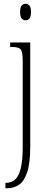

<svg xmlns="http://www.w3.org/2000/svg" viewBox="-20 -762 261 1022"><path d="M116 -654Q104 -654 95.5 -663Q87 -672 87 -698Q87 -723 95.5 -732.5Q104 -742 116 -742Q128 -742 136.5 -732.5Q145 -723 145 -698Q145 -672 136.5 -663Q128 -654 116 -654ZM9 240V211H14Q41 211 60.5 193.5Q80 176 90.5 134Q101 92 101 18V-437Q101 -486 90 -499Q79 -512 44 -512H34V-536H141V16Q141 107 124.5 155.5Q108 204 80.5 222Q53 240 19 240Z"/></svg>

Font: Noto Serif ExtraCondensed ExtraLight
Style: Regular
Weight: 200
Width: 2
Designer: Monotype Design Team
Foundry: Monotype Imaging Inc.
Version: Version 2.015